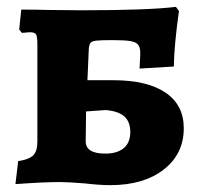

<svg xmlns="http://www.w3.org/2000/svg" viewBox="-20 -531 594 560"><path d="M228 4Q178 0 156 0Q106 0 25 6L33 -61Q65 -66 77 -78Q89 -90 89 -118V-401Q89 -425 85 -431Q81 -437 66 -437L44 -435L36 -445L42 -503Q90 -503 117 -502L217 -501Q413 -501 493 -511L502 -499Q488 -400 487 -337L387 -331L389 -370Q390 -390 384 -399Q378 -408 361.5 -411Q345 -414 308 -414Q274 -414 261 -412.5Q248 -411 244 -406Q240 -401 239 -388L235 -297H312Q409 -297 462.5 -261Q516 -225 516 -157Q516 -82 457.5 -36.5Q399 9 302 9Q270 9 228 4ZM360 -146Q360 -176 342.5 -191.5Q325 -207 288 -210L231 -206L230 -120Q229 -83 287 -83Q322 -83 341 -99Q360 -115 360 -146Z"/></svg>

Font: Alegreya SC ExtraBold
Style: Regular
Weight: 800
Designer: Juan Pablo del Peral
Foundry: Huerta Tipografica
Version: Version 2.007; ttfautohint (v1.6)